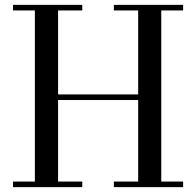

<svg xmlns="http://www.w3.org/2000/svg" viewBox="-20 -770 807 790"><path d="M733.5 -750V-727H643.5V-23H733.5V0H448.5V-23H548.5V-358.5H219V-23H318.5V0H33.5V-23H123.5V-727H33.5V-750H318.5V-727H219V-381.5H548.5V-727H448.5V-750Z"/></svg>

Font: BodoniModa 10 Custom
Style: Regular
Weight: 400
Designer: Owen Earl
Foundry: indestructible type
Version: Version 2.005